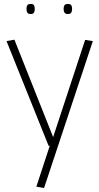

<svg xmlns="http://www.w3.org/2000/svg" viewBox="-20 -738 500 972"><path d="M164 207 232 0H226L13 -530L53 -537L249 -44L411 -536L450 -530L203 214ZM324 -667Q311 -667 306.5 -674Q302 -681 302 -693Q302 -705 306.5 -711.5Q311 -718 324 -718Q336 -718 340.5 -711.5Q345 -705 345 -693Q345 -681 340.5 -674Q336 -667 324 -667ZM135 -667Q123 -667 118.5 -674Q114 -681 114 -693Q114 -705 118.5 -711.5Q123 -718 135 -718Q148 -718 152 -711.5Q156 -705 156 -693Q156 -681 152 -674Q148 -667 135 -667Z"/></svg>

Font: Georama ExtraLight
Style: Regular
Weight: 250
Version: Version 1.001